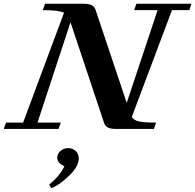

<svg xmlns="http://www.w3.org/2000/svg" viewBox="-56 -683 1034 1017"><path d="M-36.1 0 -23.9 -33.7H66.4L283.2 -615.7Q254.4 -629.4 170.4 -629.4L182.6 -663.1H385.7Q413.1 -663.1 428.5 -656Q443.8 -648.9 449.7 -632.3L615.2 -138.2L778.8 -629.4H654.8L666.5 -663.1H958L946.8 -629.4H855L642.1 -63.5Q652.3 -46.4 679.2 -40Q706.1 -33.7 771 -33.7L759.3 0H559.1Q531.2 0 516.4 -7.1Q501.5 -14.2 495.6 -31.2L317.4 -564.9L142.6 -33.7H266.1L253.9 0ZM215.8 313.5 204.6 294.9Q260.7 248.5 285.2 197.8Q247.1 180.2 247.1 152.3Q247.1 131.3 264.4 116.5Q281.7 101.6 305.2 101.6Q329.6 101.6 345.5 117.2Q361.3 132.8 361.3 155.8Q361.3 198.7 309.6 248Q255.9 299.8 215.8 313.5Z"/></svg>

Font: Elstob 10pt
Style: Bold Italic
Weight: 700
Italic angle: -20°
Designer: Peter S. Baker
Version: Version 1.015